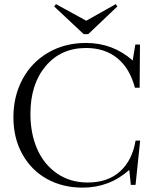

<svg xmlns="http://www.w3.org/2000/svg" viewBox="-20 -881 721 915"><path d="M378.9 -718.3 238.3 -850.1 246.6 -861.3 391.1 -782.2 531.7 -861.3 539.1 -850.1 400.4 -718.3ZM373.5 13.2Q278.8 13.2 204.1 -28.1Q129.4 -69.3 86.7 -146Q43.9 -222.7 43.9 -321.8Q43.9 -422.9 87.4 -503.7Q130.9 -584.5 210 -630.4Q289.1 -676.3 390.1 -676.3Q517.6 -676.3 612.3 -592.8L625 -668.9H647L645.5 -462.9H623Q598.6 -555.2 539.1 -603.8Q479.5 -652.3 389.6 -652.3Q270.5 -652.3 197.8 -566.2Q125 -480 125 -338.4Q125 -245.1 157 -171.4Q189 -97.7 251.7 -54.4Q314.5 -11.2 397.9 -11.2Q493.7 -11.2 552.2 -64.2Q610.8 -117.2 626 -210.9H647.9L626 0H603.5L596.2 -71.3Q501.5 13.2 373.5 13.2Z"/></svg>

Font: Elstob Light
Style: Regular
Weight: 300
Designer: Peter S. Baker
Version: Version 1.015